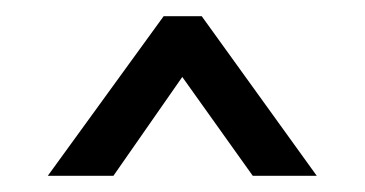

<svg xmlns="http://www.w3.org/2000/svg" viewBox="-20 -712 450 237"><path d="M39 -495 182 -692H229L371 -495H292L205 -617L120 -495Z"/></svg>

Font: Alumni Sans Thin SemiBold
Style: Regular
Weight: 600
Version: Version 1.018